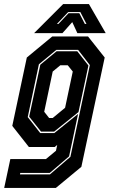

<svg xmlns="http://www.w3.org/2000/svg" viewBox="-48 -718 573 938"><path d="M-27.5 200 2.5 59H176.5L225.5 18.5L231.5 -10L219.5 0H93L12 -103L83 -437L207.5 -540H382L463.5 -437L349.5 97L225 200ZM49.5 134H196L296 48L391 -400L333.5 -474.5H227.5L142 -404L87.5 -146L148.5 -68H217.5L333.5 -161.5L289.5 46L195 127H51ZM152.5 -75 94.5 -148 149 -402 228.5 -467.5H329.5L384 -398L335.5 -170.5L216.5 -75ZM192 -141.5H209.5L270 -191.5L307.5 -368.5L283 -399H246.5L209.5 -368.5L168 -172ZM260.5 -698H386.5L468.5 -556H330L305 -610L257 -556H118.5ZM285 -659 230 -601H237.5L287 -653.5H339.5L366.5 -601H374.5L344.5 -659Z"/></svg>

Font: Tourney Condensed ExtraBold
Style: Italic
Weight: 800
Width: 3
Italic angle: -12°
Designer: Tyler Finck
Foundry: Etcetera Type Co
Version: Version 1.010; ttfautohint (v1.8.3)